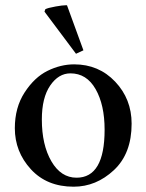

<svg xmlns="http://www.w3.org/2000/svg" viewBox="-20 -693 553 725"><path d="M260 -450C226 -450 192.5 -441.8 159.5 -425.5C126.5 -409.2 97.7 -382 73 -344C48.3 -306 36 -261 36 -209C36 -149.7 56.2 -98 96.5 -54C136.8 -10 190.7 12 258 12C314.7 12 365.3 -8.8 410 -50.5C454.7 -92.2 477 -150.7 477 -226C477 -288 456.3 -340.8 415 -384.5C373.7 -428.2 322 -450 260 -450ZM246 -416C286.7 -416 318.3 -396.2 341 -356.5C363.7 -316.8 375 -265.7 375 -203C375 -82.3 339.7 -22 269 -22C229.7 -22 198 -42.7 174 -84C150 -125.3 138 -178 138 -242C138 -296.7 148.5 -339.3 169.5 -370C190.5 -400.7 216 -416 246 -416ZM295 -503 233 -673C231.8 -673.1 230.4 -673.2 228.9 -673.2C220.4 -673.2 207.5 -671.6 190 -668.5C169.3 -664.8 156.3 -661.3 151 -658L148 -649L267 -490Z"/></svg>

Font: Ponomar Unicode
Style: Regular
Weight: 400
Version: 1.3